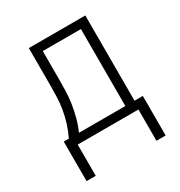

<svg xmlns="http://www.w3.org/2000/svg" viewBox="-167 -647 884 942"><g transform="rotate(-30 275.0 -176.5)"><path d="M51 177V-47H80Q96 -80 107 -115Q118 -150 124 -186Q130 -222 131 -258.5Q132 -295 132 -331V-530H452V-47H499V177H447V0H103V177ZM400 -47V-483H184V-331Q184 -295 183 -258.5Q182 -222 176.5 -186.5Q171 -151 161.5 -115.5Q152 -80 137 -47Z"/></g></svg>

Font: Lode Dark
Style: Regular
Weight: 400
Monospace: yes
Designer: Belleve Invis
Foundry: Belleve Invis
Version: Version 29.2.0; ttfautohint (v1.8.3)